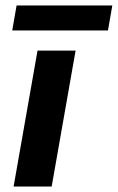

<svg xmlns="http://www.w3.org/2000/svg" viewBox="-20 -686 433 706"><path d="M118 -500H258L170 0H30ZM41 -666H393L377 -574H25Z"/></svg>

Font: Sarabun ExtraBold
Style: Italic
Weight: 800
Italic angle: -10°
Designer: Suppakit Chalermlarp | Katatrad Co.,Ltd.
Foundry: Cadson Demak Co.,Ltd.
Version: Version 1.000; ttfautohint (v1.6)